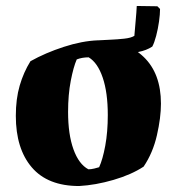

<svg xmlns="http://www.w3.org/2000/svg" viewBox="-20 -611 584 643"><path d="M245 12Q140 12 86.5 -50.5Q33 -113 33 -223Q33 -280 46 -324.5Q59 -369 82 -406Q132 -434 193.5 -454Q255 -474 308 -476Q403 -476 461 -420.5Q519 -365 519 -264Q519 -217 505.5 -158Q492 -99 461 -53Q420 -26 360 -8.5Q300 9 245 12ZM276 -44Q285 -44 295.5 -46.5Q306 -49 312 -51Q324 -77 332.5 -123Q341 -169 341 -226Q341 -301 324 -351Q307 -401 277 -419Q255 -419 237 -412Q226 -387 217 -340.5Q208 -294 208 -236Q208 -161 226 -111Q244 -61 276 -44ZM490 -455Q470 -442 443.5 -437Q417 -432 390 -432Q363 -432 341.5 -435Q320 -438 310 -441V-476Q325 -477 349 -478Q373 -479 396 -481.5Q419 -484 430 -491Q432 -517 434.5 -543.5Q437 -570 438 -591L507 -590L516 -581Q516 -563 512.5 -538.5Q509 -514 503 -491Q497 -468 490 -455Z"/></svg>

Font: Labrada ExtraBold
Style: Regular
Weight: 800
Designer: Mercedes Jáuregui
Foundry: Omnibus-Type Team
Version: Version 1.000; ttfautohint (v1.8.4.7-5d5b)